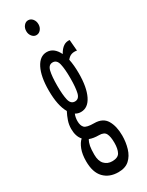

<svg xmlns="http://www.w3.org/2000/svg" viewBox="-215 -679 679 886"><g transform="rotate(-30 125.0 -236.0)"><path d="M118 -155Q102 -155 89 -163Q82 -146 82 -127Q82 -103 93 -91.5Q104 -80 144 -80Q190 -80 209 -48Q228 -16 228 34Q228 69 218.5 101Q209 133 187.5 152.5Q166 172 129 172Q81 172 52.5 142.5Q24 113 24 54Q24 17 34 -9Q44 -35 59 -48Q39 -70 39 -110Q39 -132 46 -152.5Q53 -173 63 -192Q38 -235 38 -315Q38 -389 59.5 -431.5Q81 -474 118 -474Q156 -474 178 -429Q203 -474 238 -469L243 -410Q228 -413 215 -409Q202 -405 191 -391Q198 -358 198 -315Q198 -241 177 -198Q156 -155 118 -155ZM118 -211Q140 -211 146.5 -238.5Q153 -266 153 -315Q153 -364 146.5 -391.5Q140 -419 118 -419Q96 -419 89.5 -391.5Q83 -364 83 -315Q83 -266 89.5 -238.5Q96 -211 118 -211ZM72 46Q72 80 88 97Q104 114 129 114Q160 114 170 95.5Q180 77 180 45Q180 12 171.5 -4.5Q163 -21 136 -21Q106 -21 86 -29Q78 -15 75 1.5Q72 18 72 46ZM117 -565Q104 -565 94.5 -576.5Q85 -588 85 -604Q85 -621 94.5 -632.5Q104 -644 117 -644Q131 -644 140.5 -632.5Q150 -621 150 -604Q150 -588 140.5 -576.5Q131 -565 117 -565Z"/></g></svg>

Font: Inconsolata UltraCondensed
Style: Regular
Weight: 400
Width: 1
Monospace: yes
Designer: Raph Levien, Cyreal, Brenton Simpson
Foundry: Raph Levien, Cyreal, Google
Version: Version 3.000; ttfautohint (v1.8.2.53-6de2)